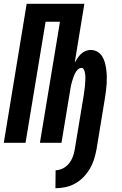

<svg xmlns="http://www.w3.org/2000/svg" viewBox="-24 -755 644 1015"><path d="M269 240 270 145Q289 145 308 135.5Q327 126 340 110Q353 94 360.5 74.5Q368 55 371 36L419 -254Q420 -261 421 -269Q422 -277 423 -284.5Q424 -292 425 -300Q426 -308 426 -315.5Q426 -323 427 -330.5Q428 -338 427.5 -345.5Q427 -353 426.5 -360.5Q426 -368 424 -375.5Q422 -383 418 -389.5Q414 -396 407 -396Q396 -396 387 -387Q378 -378 373 -368Q368 -358 364.5 -347.5Q361 -337 357.5 -326.5Q354 -316 352 -305.5Q350 -295 348 -284L301 0H187L293 -640H217L111 0H-4L117 -735H422L371 -424Q378 -436 386 -448Q394 -460 404.5 -470Q415 -480 428.5 -485.5Q442 -491 455 -491Q474 -491 490 -482Q506 -473 515.5 -458Q525 -443 530 -425.5Q535 -408 537.5 -389.5Q540 -371 540.5 -352.5Q541 -334 540 -315Q539 -296 536.5 -276.5Q534 -257 531 -238L486 36Q481 62 473 87.5Q465 113 451 137Q437 161 417 181.5Q397 202 372.5 215.5Q348 229 321.5 234.5Q295 240 269 240Z"/></svg>

Font: Iosevka Extrabold Extended
Style: Italic
Weight: 800
Width: 7
Italic angle: -9°
Monospace: yes
Designer: Belleve Invis
Foundry: Belleve Invis
Version: Version 32.5.0; ttfautohint (v1.8.4)